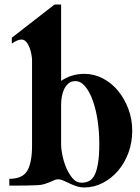

<svg xmlns="http://www.w3.org/2000/svg" viewBox="-20 -834 618 845"><path d="M249 -814V-478Q295 -509 351 -509Q394 -509 432.5 -489Q471 -469 499.5 -434.5Q528 -400 545 -354.5Q562 -309 562 -259Q562 -208 545.5 -162.5Q529 -117 500 -83Q471 -49 432.5 -29Q394 -9 351 -9Q333 -9 316.5 -14.5Q300 -20 285.5 -27Q271 -34 258.5 -39.5Q246 -45 236 -45Q227 -45 218.5 -41Q210 -37 199.5 -32.5Q189 -28 176 -24Q163 -20 145 -19Q128 -18 97 -17.5Q66 -17 21 -17V-47Q79 -47 100 -82.5Q121 -118 121 -193V-571Q121 -578 118.5 -593Q116 -608 110.5 -623Q105 -638 96 -649Q87 -660 75 -660Q57 -660 32 -642V-668L220 -814ZM249 -193Q249 -181 254 -154Q259 -127 270 -99.5Q281 -72 298 -51Q315 -30 340 -30Q358 -30 372.5 -37.5Q387 -45 396.5 -64Q406 -83 411.5 -116.5Q417 -150 417 -201Q417 -255 409.5 -304.5Q402 -354 388 -392.5Q374 -431 354.5 -454Q335 -477 312 -477Q293 -477 281 -466.5Q269 -456 262 -441Q255 -426 252 -408Q249 -390 249 -375Z"/></svg>

Font: CatShop
Style: Regular
Weight: 400
Designer: Peter Wiegel
Foundry: Peter Wiegel
Version: Version 1.000 2009 initial release